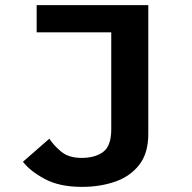

<svg xmlns="http://www.w3.org/2000/svg" viewBox="-20 -720 750 749"><path d="M558.5 -700V-197.5Q558.5 -122 523 -76.8Q487.5 -31.5 428.8 -11.2Q370 9 299.5 9Q211.5 9 154.2 -22Q97 -53 69.5 -89L172.5 -179Q189.5 -152.5 219 -128.2Q248.5 -104 298.5 -104Q350.5 -104 382.2 -127.2Q414 -150.5 414 -215.5V-594H123V-700Z"/></svg>

Font: League Mono SemiBold
Style: Regular
Weight: 600
Width: 6
Designer: Tyler Finck
Foundry: The League of Moveable Type / Tyler Finck
Version: Version 2.300;RELEASE